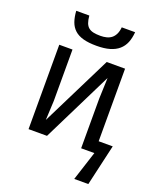

<svg xmlns="http://www.w3.org/2000/svg" viewBox="-169 -861 939 1146"><g transform="rotate(20 300.0 -287.5)"><path d="M420.9 0V-315.9L425.8 -448.2L204.1 0H86.9V-536.1H170.9V-210L165 -86.9L388.2 -536.1H504.9V-75.2H594.2L534.2 186H444.8L504.9 0ZM486.8 -761.2Q483.9 -723.1 472.2 -694.3Q460.4 -665.5 437.7 -645.8Q415 -626 380.4 -616Q345.7 -606 296.9 -606Q246.6 -606 212.4 -615.5Q178.2 -625 157 -644.5Q135.7 -664.1 125.5 -693.1Q115.2 -722.2 112.8 -761.2H195.8Q198.2 -733.4 204.8 -715.6Q211.4 -697.8 223.9 -687.7Q236.3 -677.7 254.6 -673.8Q272.9 -669.9 298.8 -669.9Q320.3 -669.9 338.1 -674.6Q356 -679.2 369.1 -689.7Q382.3 -700.2 390.9 -717.8Q399.4 -735.4 401.9 -761.2Z"/></g></svg>

Font: Noto Mono
Style: Regular
Weight: 400
Designer: Monotype Design Team
Foundry: Monotype Imaging Inc.
Version: Version 1.00